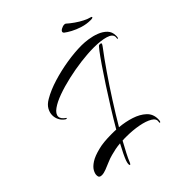

<svg xmlns="http://www.w3.org/2000/svg" viewBox="-261 -984 1283 1283"><g transform="rotate(-45 380.0 -343.0)"><path d="M133 -374Q127 -374 123 -378Q105 -390 93.5 -411.5Q82 -433 82 -458Q82 -483 96 -508Q110 -533 143 -552Q196 -583 266.5 -604.5Q337 -626 411.5 -638Q486 -650 552 -650Q578 -650 613.5 -645Q649 -640 682.5 -627Q716 -614 738 -591.5Q760 -569 760 -534Q760 -530 760 -526.5Q760 -523 759 -519Q759 -510 754 -510Q751 -510 751 -515Q751 -518 751.5 -521Q752 -524 752 -527Q752 -556 708.5 -569Q665 -582 599 -582Q542 -582 475 -573.5Q408 -565 342.5 -550Q277 -535 223 -515.5Q169 -496 136.5 -472.5Q104 -449 104 -424Q104 -401 136 -379Q138 -378 138 -376Q138 -374 133 -374ZM216 144Q211 144 211 133Q211 123 217 105Q224 86 237.5 58Q251 30 270 -5Q245 -3 222 1.5Q199 6 178 12Q154 18 127.5 29.5Q101 41 76.5 50.5Q52 60 34 60Q21 60 15 55Q8 50 8 33Q8 18 19.5 -2.5Q31 -23 61.5 -43Q92 -63 150 -77Q172 -83 203.5 -86Q235 -89 272 -89Q283 -89 294.5 -89Q306 -89 317 -88Q353 -150 394.5 -216.5Q436 -283 477 -346Q518 -409 552.5 -459.5Q587 -510 609.5 -539.5Q632 -569 637 -569H646Q655 -569 655 -563Q655 -557 644 -543Q599 -484 546 -407Q493 -330 440 -247Q387 -164 341 -86Q398 -81 449 -64.5Q500 -48 532.5 -18Q565 12 565 59Q565 86 557 86Q552 86 554 76Q560 50 529 31.5Q498 13 445 3Q392 -7 331 -7Q322 -7 313 -7Q304 -7 295 -6Q273 34 254.5 69.5Q236 105 225 133Q220 144 216 144ZM713 -726Q675 -726 638 -737.5Q601 -749 572.5 -764.5Q544 -780 529 -792Q523 -797 523 -803Q523 -813 538.5 -821.5Q554 -830 567 -830Q576 -830 579 -827Q599 -809 626 -790Q653 -771 680 -757.5Q707 -744 725 -740Q735 -738 735 -733Q735 -731 731 -728.5Q727 -726 713 -726Z"/></g></svg>

Font: Arizonia
Style: Regular
Weight: 400
Designer: Robert E. Leuschke
Foundry: Robert E. Leuschke
Version: Version 1.010; ttfautohint (v1.8.4.7-5d5b)